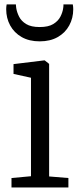

<svg xmlns="http://www.w3.org/2000/svg" viewBox="-20 -832 348 852"><path d="M31 0V-42L117.5 -50V-487L40 -504V-547.5L175.5 -564H178.5L198 -548.5V-49L283.5 -42V0ZM156 -648.5Q109.5 -648.5 76.2 -667.5Q43 -686.5 25.2 -719Q7.5 -751.5 7.5 -791Q7.5 -796 8 -801.8Q8.5 -807.5 9.5 -812.5H50.5Q50.5 -810 51 -805.8Q51.5 -801.5 52 -796.5Q55 -777.5 64.8 -758Q74.5 -738.5 96.2 -725.2Q118 -712 156 -712Q194.5 -712 216.2 -725.2Q238 -738.5 248 -758Q258 -777.5 260.5 -796.5Q261.5 -801.5 261.5 -805.8Q261.5 -810 261.5 -812.5H303Q304 -807.5 304.5 -801.8Q305 -796 305 -791Q305 -751.5 287.2 -719Q269.5 -686.5 236.2 -667.5Q203 -648.5 156 -648.5Z"/></svg>

Font: Merriweather 24pt Light
Style: Regular
Weight: 300
Designer: Eben Sorkin
Foundry: Eben Sorkin
Version: Version 2.100